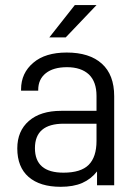

<svg xmlns="http://www.w3.org/2000/svg" viewBox="-20 -717 536 743"><path d="M421.9 -344.7V0H355.5V-53.7Q333 -24.4 297.9 -8.8Q263.7 5.9 214.8 5.9Q134.8 5.9 90.8 -32.2Q46.9 -70.3 46.9 -142.6Q46.9 -210 91.8 -249Q136.7 -288.1 216.8 -288.1H353.5V-345.7Q353.5 -400.4 324.2 -428.7Q293.9 -457 239.3 -457Q186.5 -457 157.2 -433.6Q127.9 -410.2 127.9 -369.1V-366.2H61.5V-371.1Q61.5 -434.6 109.4 -474.6Q155.3 -513.7 238.3 -513.7Q326.2 -513.7 374 -470.7Q421.9 -427.7 421.9 -344.7ZM353.5 -171.9V-238.3H226.6Q115.2 -238.3 115.2 -143.6Q115.2 -48.8 225.6 -48.8Q293 -48.8 323.2 -79.1Q353.5 -109.4 353.5 -171.9ZM269.5 -697.3H353.5L234.4 -572.3H170.9Z"/></svg>

Font: Altinn-DIN
Style: Regular
Weight: 400
Designer: Charles Nix
Foundry: Altinn
Version: Version 2.00